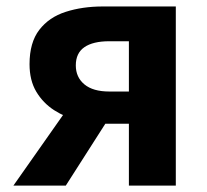

<svg xmlns="http://www.w3.org/2000/svg" viewBox="-20 -580 648 600"><path d="M382.8 0V-193.3H309.4Q268.1 -193.3 225.9 -203.4Q183.7 -213.4 149.1 -235.7Q114.6 -258 93.4 -293.4Q72.3 -328.8 72.3 -379.5Q72.3 -447.1 102.8 -486.7Q133.2 -526.3 185.4 -543Q237.6 -559.8 301.6 -559.8H529.4V0ZM321.4 -294H382.8V-451.1H321.4Q270.7 -451.1 243.8 -432.6Q216.9 -414.1 216.9 -375.6Q216.9 -338.7 243.8 -316.3Q270.7 -294 321.4 -294ZM21.9 0 211.8 -270.2 332.5 -229.9 185.6 0Z"/></svg>

Font: Noto Sans JP
Style: Regular
Weight: 100
Designer: Ryoko NISHIZUKA 西塚涼子 (kana, bopomofo & ideographs); Paul D. Hunt (Latin, Greek & Cyrillic); Sandoll Communications 산돌커뮤니
Foundry: Adobe
Version: Version 2.004;hotconv 1.0.118;makeotfexe 2.5.65603